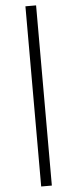

<svg xmlns="http://www.w3.org/2000/svg" viewBox="-70 -872 477 1186"><g transform="rotate(-5 169.0 -279.5)"><path d="M135.6 279.2V-838.1H201.7V279.2Z"/></g></svg>

Font: Source Han Serif JP VF
Style: Regular
Weight: 250
Designer: Ryoko NISHIZUKA 西塚涼子 (kana & ideographs); Frank Grießhammer (Latin, Greek & Cyrillic); Wenlong ZHANG 张文龙 (bopomofo); San
Foundry: Adobe
Version: Version 2.001;hotconv 1.1.0;makeotfexe 2.6.0